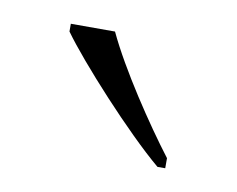

<svg xmlns="http://www.w3.org/2000/svg" viewBox="-35 -808 301 244"><g transform="rotate(10 115.0 -686.0)"><path d="M180 -606H190V-619C161 -657 118 -721 97 -766H40V-756C65 -721 137 -642 180 -606Z"/></g></svg>

Font: Noto Serif Sinhala ExtraLight
Style: Regular
Weight: 200
Designer: Jelle Bosma - Monotype Design Team
Foundry: Monotype Imaging Inc.
Version: Version 2.007